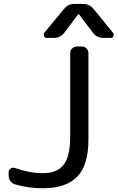

<svg xmlns="http://www.w3.org/2000/svg" viewBox="-20 -999 617 1008"><path d="M573.2 -827.1Q577.1 -822.3 577.1 -816.4Q577.1 -813.5 575.2 -809.6Q570.3 -799.8 560.5 -799.8H523.4Q489.3 -799.8 467.8 -827.1L395.5 -922.9Q392.6 -926.8 389.6 -922.9L317.4 -827.1Q296.9 -799.8 261.7 -799.8H226.6Q215.8 -799.8 211.4 -809.1Q207 -818.4 212.9 -827.1L315.4 -951.2Q336.9 -978.5 371.1 -978.5H416Q450.2 -978.5 471.7 -951.2ZM348.6 -720.7Q348.6 -734.4 358.9 -744.6Q369.1 -754.9 382.8 -754.9H410.2Q423.8 -754.9 434.1 -744.6Q444.3 -734.4 444.3 -720.7V-264.6Q444.3 -132.8 385.7 -71.8Q327.1 -10.7 205.1 -10.7Q128.9 -10.7 58.6 -31.2Q43.9 -35.2 34.7 -47.9Q25.4 -60.5 25.4 -76.2V-95.7Q25.4 -107.4 35.6 -114.3Q45.9 -121.1 57.6 -117.2Q135.7 -89.8 205.1 -89.8Q280.3 -89.8 314.5 -134.3Q348.6 -178.7 348.6 -283.2Z"/></svg>

Font: Gen Jyuu GothicL Regular
Style: Regular
Weight: 400
Designer: [Source Han Sans]
Ryoko NISHIZUKA  (kana & ideographs); Paul D. Hunt (Latin, Greek & Cyrillic); Wenlong ZHANG  (bopomofo
Version: Version 1.002.20150607